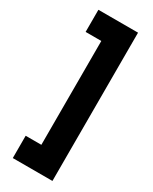

<svg xmlns="http://www.w3.org/2000/svg" viewBox="-214 -793 744 932"><g transform="rotate(30 158.0 -326.5)"><path d="M127.9 -36.1V-618.2H40V-742.2H262.2V88.9H40V-36.1Z"/></g></svg>

Font: D-DIN-PRO ExtraBold
Style: Bold
Weight: 800
Designer: Charles Nix
Foundry: CyberFei
Version: Version 1.000;hotconv 1.0.109;makeotfexe 2.5.65596